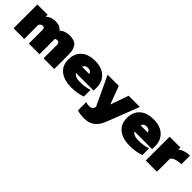

<svg xmlns="http://www.w3.org/2000/svg" viewBox="180 -1516 2735 2735"><g transform="rotate(45 1547.5 -148.5)"><path d="M35 -480H242V-440Q299 -495 385 -495Q436 -495 467.5 -481.5Q499 -468 521 -441Q551 -466 591 -480.5Q631 -495 674 -495Q773 -495 814 -444Q855 -393 855 -297V0H640V-264Q640 -293 630.5 -307Q621 -321 596 -321Q575 -321 558 -311V0H343V-275Q343 -298 334 -309.5Q325 -321 304 -321Q270 -321 250 -283V0H35Z M900 -238Q900 -357 974.5 -426Q1049 -495 1189 -495Q1278 -495 1341.5 -462Q1405 -429 1437.5 -372Q1470 -315 1470 -244V-179H1114Q1143 -127 1245 -127Q1292 -127 1343.5 -134.5Q1395 -142 1431 -156V-21Q1391 -5 1332.5 5Q1274 15 1213 15Q1065 15 982.5 -51Q900 -117 900 -238ZM1258 -302Q1246 -352 1185 -352Q1126 -352 1114 -302Z M1511 177V11Q1542 24 1582 24Q1611 24 1627.5 12Q1644 0 1653 -24L1658 -38L1450 -480H1675L1777 -206L1874 -480H2099L1913 0Q1874 101 1811.5 149.5Q1749 198 1650 198Q1613 198 1571.5 192Q1530 186 1511 177Z M2079 -238Q2079 -357 2153.5 -426Q2228 -495 2368 -495Q2457 -495 2520.5 -462Q2584 -429 2616.5 -372Q2649 -315 2649 -244V-179H2293Q2322 -127 2424 -127Q2471 -127 2522.5 -134.5Q2574 -142 2610 -156V-21Q2570 -5 2511.5 5Q2453 15 2392 15Q2244 15 2161.5 -51Q2079 -117 2079 -238ZM2437 -302Q2425 -352 2364 -352Q2305 -352 2293 -302Z M2699 -480H2916V-437Q2944 -463 2992 -479Q3040 -495 3095 -495V-321Q3036 -321 2988.5 -305.5Q2941 -290 2924 -262V0H2699Z"/></g></svg>

Font: Prompt Black
Style: Regular
Weight: 900
Designer: Katatrad Team
Foundry: CadsonDemak
Version: Version 1.001